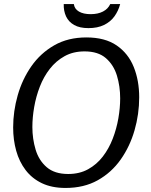

<svg xmlns="http://www.w3.org/2000/svg" viewBox="-20 -919 748 949"><path d="M304 10Q236 10 187 -13.5Q138 -37 106.5 -78.5Q75 -120 60 -174Q45 -228 45 -289Q45 -369 67.5 -448Q90 -527 135 -591.5Q180 -656 248 -695Q316 -734 407 -734Q499 -734 556.5 -694.5Q614 -655 641 -588Q668 -521 668 -438Q668 -355 645 -275Q622 -195 576.5 -130.5Q531 -66 463 -28Q395 10 304 10ZM317 -59Q373 -59 415.5 -82.5Q458 -106 488 -145Q518 -184 537 -233Q556 -282 565 -334Q574 -386 574 -433Q574 -492 558 -545Q542 -598 503.5 -631.5Q465 -665 398 -665Q342 -665 299.5 -641.5Q257 -618 226.5 -579Q196 -540 177 -491Q158 -442 149 -390Q140 -338 140 -291Q140 -233 156 -179.5Q172 -126 211 -92.5Q250 -59 317 -59ZM574 -899Q565 -865 545.5 -838Q526 -811 494 -795.5Q462 -780 417 -780Q374 -780 346.5 -795.5Q319 -811 306.5 -838Q294 -865 295 -899H345Q348 -875 370 -862Q392 -849 428 -849Q464 -849 489 -862Q514 -875 525 -899Z"/></svg>

Font: Rosario
Style: Italic
Weight: 400
Italic angle: -8.05°
Designer: Hector Gatti
Foundry: Omnibus Type
Version: Version 1.201